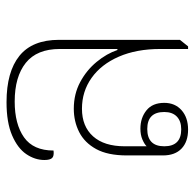

<svg xmlns="http://www.w3.org/2000/svg" viewBox="-24 -568 596 588"><g transform="rotate(-90 274.0 -274.0)"><path d="M171 4Q134 4 113 -16Q92 -36 92 -73V-183Q92 -242 111.5 -277.5Q131 -313 163.5 -329.5Q196 -346 235 -346Q280 -346 316.5 -326.5Q353 -307 378.5 -276Q404 -245 415 -212L418 -213V-389Q418 -459 375.5 -493Q333 -527 257 -527Q188 -527 147.5 -498.5Q107 -470 107 -408Q90 -406 84 -412.5Q78 -419 78 -436Q78 -465 96 -491.5Q114 -518 153.5 -535Q193 -552 255 -552Q348 -552 397 -512.5Q446 -473 446 -391V-21L426 4H418V-81Q418 -154 394.5 -208Q371 -262 329.5 -291.5Q288 -321 235 -321Q181 -321 150.5 -287Q120 -253 120 -190V-123Q127 -130 141 -136Q155 -142 174 -142Q207 -142 230 -123.5Q253 -105 253 -69Q253 -36 230.5 -16Q208 4 171 4ZM172 -17Q197 -17 211 -30.5Q225 -44 225 -69Q225 -121 173 -121Q120 -121 120 -69Q120 -17 172 -17Z"/></g></svg>

Font: Noto Serif Thai Thin
Style: Regular
Weight: 250
Version: Version 2.001